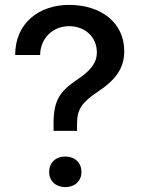

<svg xmlns="http://www.w3.org/2000/svg" viewBox="-20 -757 579 785"><path d="M199 -253V-222H295V-253C295 -312 318 -340 377 -380C450 -428 488 -475 488 -548C488 -665 392 -737 263 -737C141 -737 42 -664 42 -532H144C145 -601 196 -650 263 -650C327 -650 376 -606 376 -543C376 -497 347 -465 289 -427C226 -383 199 -347 199 -253ZM181 -54C181 -17 208 8 247 8C286 8 313 -17 313 -54C313 -92 286 -117 247 -117C208 -117 181 -92 181 -54Z"/></svg>

Font: Wafeq Medium
Style: Regular
Weight: 500
Designer: Rasmus Andersson & Azza Alameddine
Foundry: Google & TypeTogether
Version: Version 3.000;January 28, 2025;FontCreator 15.0.0.3014 64-bi